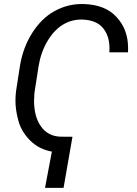

<svg xmlns="http://www.w3.org/2000/svg" viewBox="-20 -741 675 947"><path d="M337.4 -66.4 277.3 -66.9C236.8 -68.4 205.6 -85 182.6 -116.7C159.7 -148.4 147.9 -191.4 147.9 -245.1L149.9 -283.2L170.4 -415C177.7 -459.5 191.9 -500.5 213.4 -537.1C256.3 -610.8 316.4 -644.5 379.9 -644.5C381.8 -644.5 383.3 -644.5 385.3 -644.5C431.6 -643.1 465.3 -629.4 487.3 -603.5C509.3 -577.6 520 -543.9 520 -502.4C520 -496.1 520 -489.7 519.5 -482.9H611.3C611.8 -490.2 611.8 -497.1 611.8 -503.9C611.8 -564.9 592.8 -616.2 554.7 -657.2C516.6 -698.7 461.4 -719.7 389.6 -721.2C387.7 -721.2 385.7 -721.2 383.8 -721.2C335.9 -721.2 291 -709.5 248.5 -686C206.1 -662.6 169.9 -627 139.2 -579.1C108.4 -530.8 87.9 -475.6 78.1 -413.6L59.6 -294.4C57.1 -277.3 56.2 -260.7 56.2 -244.1C56.2 -213.9 61 -180.7 70.8 -145C80.6 -108.9 100.1 -76.7 128.9 -47.9C157.7 -19 193.4 -1 235.8 6.8L202.1 185.5H293.5Z"/></svg>

Font: Roboto
Style: Italic
Weight: 400
Italic angle: -12°
Designer: Google
Version: Version 2.137; 2017